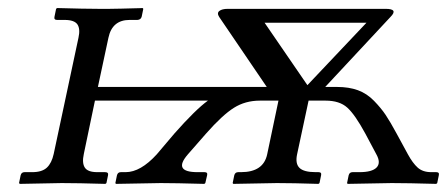

<svg xmlns="http://www.w3.org/2000/svg" viewBox="-20 -451 1101 473"><path d="M737.3 -241.2 882.8 -395H631.8ZM632.3 -203.1H620.1Q584.5 -203.1 556.4 -185.5Q528.3 -168 487.8 -122.1L442.9 -70.8Q404.8 -26.9 466.8 -26.9H483.9Q492.2 -26.9 490.2 -19L485.8 0L483.4 2Q410.6 0 376 0L265.6 2L264.2 0L268.1 -19Q270 -26.9 277.8 -26.9H289.6Q326.2 -26.9 366.2 -70.8L409.7 -122.1Q461.9 -181.2 492.2 -203.1H213.9L186.5 -71.8Q181.6 -49.3 189 -38.1Q196.3 -26.9 219.7 -26.9H238.8Q248 -26.9 246.1 -19L242.2 0L239.7 2Q170.9 0 131.8 0L28.8 2L26.9 0L30.8 -19Q32.7 -26.9 40.5 -26.9H59.6Q83.5 -26.9 95.5 -38.1Q107.4 -49.3 112.3 -71.8L173.3 -357.9Q178.2 -379.9 170.7 -390.9Q163.1 -401.9 139.2 -401.9H120.6Q112.3 -401.9 114.3 -410.2L118.2 -429.2L120.6 -431.2Q188.5 -429.2 223.1 -429.2Q233.9 -429.2 249.3 -429.2Q264.6 -429.2 278.6 -429.7Q292.5 -430.2 304.7 -430.4Q316.9 -430.7 324.5 -430.9Q332 -431.2 331.5 -431.2L333 -429.2L329.1 -410.2Q327.1 -402.3 318.4 -401.9H299.3Q256.3 -401.9 247.1 -357.9L221.2 -236.8H606.4H637.2L520 -409.2Q513.7 -418.9 520.5 -424.1Q527.3 -429.2 541 -429.2H930.2Q961.9 -429.2 941.9 -409.2L781.2 -236.8H810.5Q839.4 -236.8 861.6 -228.8Q883.8 -220.7 901.4 -202.6Q918.9 -184.6 930.2 -167.7Q941.4 -150.9 957 -122.1L984.9 -70.8Q996.6 -49.3 1009 -38.1Q1021.5 -26.9 1042.5 -26.9H1054.7Q1063 -26.9 1061 -19L1057.1 0L1054.7 2Q983.9 0 944.8 0L836.4 2L835 0L838.9 -19Q840.8 -26.9 848.6 -26.9H865.7Q896.5 -26.9 907.7 -38.3Q918.9 -49.8 907.2 -70.8L879.9 -122.1Q854.5 -168.9 835.4 -186Q816.4 -203.1 782.2 -203.1H740.2L711.9 -70.8Q707 -47.9 717.8 -37.4Q728.5 -26.9 757.8 -26.9H764.6Q772.9 -26.9 771 -19L767.1 0L764.6 2Q701.2 0 662.1 0L554.7 2L553.2 0L557.1 -19Q559.1 -26.9 566.9 -26.9H573.7Q628.9 -26.9 638.2 -70.8L666 -203.1Z"/></svg>

Font: Linux Biolinum
Style: Italic
Weight: 400
Italic angle: -12°
Designer: Philipp H. Poll
Foundry: Philipp H. Poll
Version: Version 1.1.3 ; ttfautohint (v0.9)